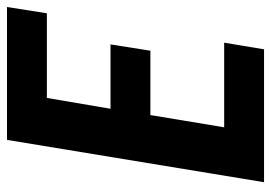

<svg xmlns="http://www.w3.org/2000/svg" viewBox="-133 -642 775 549"><g transform="rotate(-90 254.5 -367.5)"><path d="M8 0 129 -735H509L491 -621H249L218 -439H402L384 -325H200L165 -114H407L388 0Z"/></g></svg>

Font: Iosevka Term Curly Hv Obl
Style: Regular
Weight: 900
Italic angle: -9°
Designer: Belleve Invis
Foundry: Belleve Invis
Version: Version 32.3.0